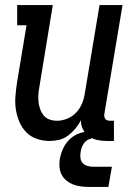

<svg xmlns="http://www.w3.org/2000/svg" viewBox="-20 -550 540 760"><path d="M177 8Q150 8 125.5 -0.5Q101 -9 84 -26.5Q67 -44 57 -67Q47 -90 43 -115.5Q39 -141 41 -167.5Q43 -194 47 -221L85 -450H48V-530H189L136 -207Q133 -192 132 -176.5Q131 -161 132.5 -146.5Q134 -132 139 -118Q144 -104 153 -93Q162 -82 176 -77Q190 -72 206 -72Q226 -72 246.5 -80.5Q267 -89 282 -105Q297 -121 305 -141Q313 -161 316 -182L374 -530H465L393 -99Q392 -93 393 -88Q394 -83 397 -79Q400 -75 405 -73.5Q410 -72 416 -72H431V8H402Q383 8 364.5 4Q346 0 331.5 -10.5Q317 -21 308.5 -38Q300 -55 300 -74Q291 -56 278 -40.5Q265 -25 249 -13Q233 -1 214 3.5Q195 8 177 8ZM334 190Q318 190 301.5 188Q285 186 270.5 180.5Q256 175 243.5 165Q231 155 224 141.5Q217 128 215.5 111.5Q214 95 217 78Q221 56 231.5 34.5Q242 13 260 -2.5Q278 -18 301 -24.5Q324 -31 346 -31L341 0Q332 0 324 5.5Q316 11 311 19Q306 27 303 35.5Q300 44 299 53Q297 65 298.5 76Q300 87 307 95Q314 103 325 106.5Q336 110 348 110H423L409 190Z"/></svg>

Font: Iosevka Slab Medium
Style: Italic
Weight: 500
Italic angle: -9°
Monospace: yes
Designer: Belleve Invis
Foundry: Belleve Invis
Version: Version 11.1.0; ttfautohint (v1.8.3)